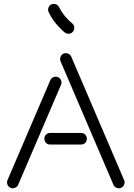

<svg xmlns="http://www.w3.org/2000/svg" viewBox="-20 -946 694 995"><path d="M355 -824 354 -825Q364 -817 365 -804.5Q366 -792 358 -782Q350 -772 337.5 -771Q325 -770 315 -778Q260 -825 232 -883Q227 -894 231 -906Q235 -918 246 -923Q257 -928 269 -924Q281 -920 286 -909Q310 -861 355 -824ZM400 -257Q413 -257 421.5 -248.5Q430 -240 430 -227Q430 -214 421.5 -205.5Q413 -197 400 -197H240Q227 -197 218.5 -205.5Q210 -214 210 -227Q210 -240 218.5 -248.5Q227 -257 240 -257ZM241 -531Q246 -542 258 -546.5Q270 -551 281 -546Q292 -541 296.5 -529Q301 -517 296 -506L74 12Q69 23 57 27.5Q45 32 34 27Q23 22 18.5 10Q14 -2 19 -13ZM623 -13Q628 -2 623.5 10Q619 22 608 27Q597 32 585 27.5Q573 23 568 12L294 -628Q289 -639 293.5 -651Q298 -663 309 -668Q320 -673 332 -668.5Q344 -664 349 -653Z"/></svg>

Font: Beon
Style: Medium
Weight: 500
Designer: BSozoo
Foundry: BSozoo
Version: Version 001.000